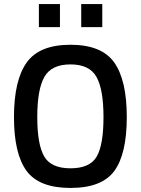

<svg xmlns="http://www.w3.org/2000/svg" viewBox="-20 -917 696 948"><path d="M198 -145Q232 -86 328 -86Q424 -86 457.5 -144Q491 -202 491 -338.5Q491 -475 456.5 -537Q422 -599 328 -599Q234 -599 199 -537Q164 -475 164 -339.5Q164 -204 198 -145ZM544.5 -73Q483 11 328 11Q173 11 111 -73.5Q49 -158 49 -339Q49 -520 111.5 -608Q174 -696 328 -696Q482 -696 544 -608.5Q606 -521 606 -339Q606 -157 544.5 -73ZM172 -783V-897H276V-783ZM381 -783V-897H485V-783Z"/></svg>

Font: TitilliumWeb-SemiBold
Style: SemiBold
Weight: 600
Version: Version 1.001;PS 57.000;hotconv 1.0.70;makeotf.lib2.5.55311